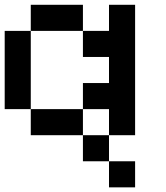

<svg xmlns="http://www.w3.org/2000/svg" viewBox="-20 -576 707 818"><path d="M111.1 -111.1H0V-444.4H111.1ZM444.4 -333.3H333.3V-444.4H444.4V-555.6H555.6V0H444.4V-111.1H333.3V-222.2H444.4ZM333.3 0H111.1V-111.1H333.3ZM333.3 -444.4H111.1V-555.6H333.3ZM444.4 111.1H333.3V0H444.4ZM555.6 222.2H444.4V111.1H555.6Z"/></svg>

Font: Pixeloid Mono
Style: Regular
Weight: 400
Monospace: yes
Designer: GGBotNet
Foundry: GGBotNet
Version: 0.5